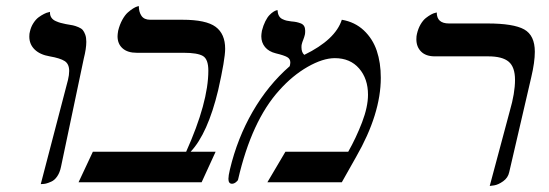

<svg xmlns="http://www.w3.org/2000/svg" viewBox="-20 -598 1801 630"><path d="M113.8 5.9 203.1 -335.9Q207 -352.1 207 -365.2Q207 -388.2 192.1 -397.7Q177.2 -407.2 143.1 -413.1Q111.3 -418.5 93.8 -435.5Q76.2 -452.6 76.2 -478Q76.2 -488.3 78.1 -494.1Q81.5 -509.8 89.6 -522.2Q97.7 -534.7 106.7 -541.3Q115.7 -547.9 124.3 -552.2Q132.8 -556.6 138.7 -557.6L144 -559.1V-556.2Q144 -546.9 148.9 -539.8Q153.8 -532.7 163.3 -528.6Q172.9 -524.4 179 -522.9Q185.1 -521.5 195.8 -519Q210.9 -516.6 219 -514.9Q227.1 -513.2 237.1 -509Q247.1 -504.9 251.7 -499.3Q256.3 -493.7 259.8 -484.1Q263.2 -474.6 263.2 -460.9Q263.2 -438.5 254.9 -405.8L180.2 -50.8Q176.3 -31.7 167.7 -19.3Q159.2 -6.8 148.2 -2Q137.2 2.9 130.6 4.4Q124 5.9 117.2 5.9Z M578.6 -533.2Q656.2 -533.2 687.5 -510Q718.8 -486.8 718.8 -438Q718.8 -403.8 695.8 -301.8Q661.6 -159.7 605.5 -100.1H687.5L641.6 0H237.8L284.7 -100.1H590.8Q663.6 -262.2 663.6 -366.2Q663.6 -403.8 645.8 -414.3Q627.9 -424.8 582.5 -424.8H428.7Q398.4 -424.8 382.1 -439.5Q365.7 -454.1 365.7 -479Q365.7 -485.4 367.7 -497.1Q372.6 -517.1 381.3 -533Q390.1 -548.8 399.2 -556.9Q408.2 -564.9 416.5 -570.1Q424.8 -575.2 430.2 -576.7L435.5 -578.1Q435.5 -558.6 444.3 -545.9Q453.1 -533.2 472.7 -533.2Z M1101.6 -533.2Q1144.5 -525.9 1173.8 -498.3Q1203.1 -470.7 1216.3 -431.4Q1229.5 -392.1 1229.5 -342.8Q1229.5 -224.1 1148.4 -83L1101.6 0H857.4L916.5 -100.1H1122.6Q1148.4 -145.5 1168 -196.5Q1187.5 -247.6 1187.5 -287.1Q1187.5 -339.8 1158.2 -373.5Q1128.9 -407.2 1078.6 -407.2Q1039.6 -407.2 989.5 -378.7Q939.5 -350.1 896.5 -301.8Q805.7 -201.7 761.2 -8.8Q760.3 -4.9 753.9 0Q747.6 4.9 741.2 4.9Q729.5 4.9 729.5 -11.2Q729.5 -21.5 734.4 -42Q758.8 -144.5 809.1 -231.7Q859.4 -318.8 930.7 -380.9Q932.6 -388.7 932.6 -393.1Q932.6 -404.8 922.4 -410.6Q912.1 -416.5 885.3 -422.9Q861.8 -428.7 849.6 -443.6Q837.4 -458.5 837.4 -479Q837.4 -485.4 839.4 -497.1Q843.8 -514.6 850.6 -528.1Q857.4 -541.5 864 -548.3Q870.6 -555.2 876.7 -559.1Q882.8 -563 886.7 -564L890.6 -564.9Q891.1 -554.2 895 -546.6Q898.9 -539.1 906.5 -535.4Q914.1 -531.7 920.4 -530.3Q926.8 -528.8 935.5 -527.8Q946.3 -526.9 952.4 -525.6Q958.5 -524.4 966.3 -521.5Q974.1 -518.6 977.8 -512.5Q981.4 -506.3 981.4 -497.1Q981.4 -488.8 980.5 -484.9Q978.5 -476.1 975.1 -467.8Q971.7 -459.5 970.2 -453.1Q969.2 -450.2 969.2 -442.9Q969.2 -425.8 978.5 -418Q1080.6 -467.8 1101.6 -533.2Z M1586.9 12.2 1652.8 -233.9Q1669.9 -292.5 1669.9 -335.9Q1669.9 -377.9 1649.2 -395.5Q1628.4 -413.1 1582 -413.1H1406.7Q1377.4 -413.1 1361.8 -428.7Q1346.2 -444.3 1346.2 -469.2Q1346.2 -480 1348.1 -486.8Q1352.1 -504.4 1360.1 -518.1Q1368.2 -531.7 1377.2 -538.8Q1386.2 -545.9 1394.3 -550.3Q1402.3 -554.7 1407.7 -555.7L1413.1 -557.1Q1413.1 -521 1453.1 -521H1579.1Q1665 -521 1700 -501.5Q1734.9 -481.9 1734.9 -428.2Q1734.9 -394 1723.1 -344.2L1650.9 -33.2Q1647 -14.6 1630.9 -3.2Q1614.7 8.3 1601.1 10.3Z"/></svg>

Font: Common Serif Medium
Style: Italic
Weight: 500
Italic angle: -12°
Designer: Philipp H. Poll, Khaled Hosny
Foundry: Stefan Peev, Context Ltd.
Version: Version 1.026